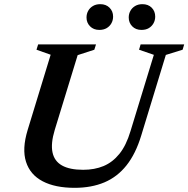

<svg xmlns="http://www.w3.org/2000/svg" viewBox="-20 -889 904 921"><path d="M242.5 -265.5Q223 -201 231.8 -158.5Q240.5 -116 277.5 -95.2Q314.5 -74.5 379 -74.5Q433.5 -74.5 476.8 -92.5Q520 -110.5 552.8 -151Q585.5 -191.5 606 -260L718 -626L647 -650.5L654.5 -676H863.5L856 -650.5L775.5 -625.5L657.5 -239Q631 -151.5 587 -96Q543 -40.5 480.8 -14.2Q418.5 12 338 12Q244.5 12 184.5 -19.5Q124.5 -51 104.8 -112.8Q85 -174.5 112.5 -265L223 -626.5L155 -650.5L163 -676H440.5L432.5 -650.5L352.5 -624.5ZM456.5 -745.5Q429 -745.5 412 -762.8Q395 -780 395 -805Q395 -822.5 403 -837Q411 -851.5 425.8 -860.2Q440.5 -869 461 -869Q488.5 -869 505.5 -852Q522.5 -835 522.5 -809.5Q522.5 -792 514.5 -777.5Q506.5 -763 491.8 -754.2Q477 -745.5 456.5 -745.5ZM658.5 -745.5Q631 -745.5 614.2 -762.8Q597.5 -780 597.5 -805Q597.5 -822.5 605.5 -837Q613.5 -851.5 628.2 -860.2Q643 -869 663 -869Q691 -869 707.8 -852Q724.5 -835 724.5 -809.5Q724.5 -792 716.5 -777.5Q708.5 -763 694 -754.2Q679.5 -745.5 658.5 -745.5Z"/></svg>

Font: Newsreader 16pt 16pt SemiBold
Style: Italic
Weight: 600
Italic angle: -17°
Version: Version 1.003